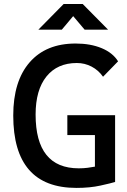

<svg xmlns="http://www.w3.org/2000/svg" viewBox="-20 -918 626 948"><path d="M357.4 9.8Q45.4 9.8 45.4 -347.7Q45.4 -517.1 126.2 -610.1Q207 -703.1 353.5 -703.1Q426.8 -703.1 481.9 -680.2Q537.1 -657.2 563 -615.2L488.8 -539.1Q466.3 -571.3 432.4 -589.1Q398.4 -606.9 359.4 -606.9Q263.2 -606.9 209.5 -540.5Q155.8 -474.1 155.8 -352.5Q155.8 -86.9 369.1 -86.9Q391.6 -86.9 411.6 -89.4Q431.6 -91.8 448.7 -95.2V-251H312.5V-349.1H548.3V-19.5Q527.8 -13.2 475.8 -1.7Q423.8 9.8 357.4 9.8ZM169.4 -771.5 294.4 -898.4H388.2L513.7 -771.5H397.9L341.3 -838.4L285.2 -771.5Z"/></svg>

Font: Caskaydia Cove Medium
Style: Regular
Weight: 500
Monospace: yes
Designer: Aaron Bell
Foundry: Saja Typeworks
Version: Version 4.300; ttfautohint (v1.8.3)